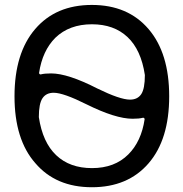

<svg xmlns="http://www.w3.org/2000/svg" viewBox="-20 -785 755 794"><path d="M141.6 -483.4Q141.6 -480.5 144 -478.5Q146.5 -476.6 149.4 -477.5Q164.1 -481.4 191.4 -481.4Q260.7 -481.4 382.8 -418.9Q476.6 -373 517.6 -373Q548.8 -373 564 -395.5Q579.1 -418 579.1 -474.6Q563.5 -579.1 507.3 -631.8Q451.2 -684.6 360.4 -684.6Q266.6 -684.6 209 -628.9Q155.3 -575.2 141.6 -483.4ZM140.6 -300.8Q156.2 -196.3 212.4 -143.1Q268.6 -89.8 360.4 -89.8Q454.1 -89.8 510.7 -146.5Q564.5 -200.2 578.1 -292Q578.1 -294.9 575.7 -296.9Q573.2 -298.8 570.3 -297.9Q555.7 -293.9 528.3 -293.9Q458 -293.9 337.9 -353.5Q242.2 -401.4 202.1 -401.4Q170.9 -401.4 155.8 -378.9Q140.6 -356.4 140.6 -300.8ZM126 -110.4Q40 -208 40 -386.7Q40 -565.4 125.5 -665Q210.9 -764.6 359.9 -764.6Q508.8 -764.6 594.2 -665Q679.7 -565.4 679.7 -386.7Q679.7 -208 594.2 -109.4Q508.8 -10.7 359.9 -10.7Q210.9 -10.7 126 -110.4Z"/></svg>

Font: Gen Jyuu GothicX Regular
Style: Regular
Weight: 400
Designer: [Source Han Sans]
Ryoko NISHIZUKA  (kana & ideographs); Paul D. Hunt (Latin, Greek & Cyrillic); Wenlong ZHANG  (bopomofo
Version: Version 1.002.20150607